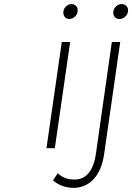

<svg xmlns="http://www.w3.org/2000/svg" viewBox="-20 -727 648 942"><path d="M208 0 283.2 -521H324.2L249 0ZM240.2 158.2 263.2 123Q295.4 153.8 344.2 153.8Q386.7 154.8 413.8 123.3Q440.9 91.8 450.2 29.8L528.8 -521H569.8L491.2 26.9Q479.5 109.4 439.2 152.1Q398.9 194.8 338.9 194.8Q281.2 193.4 240.2 158.2ZM291 -670.9Q293 -686 304.9 -696.5Q316.9 -707 331.1 -707Q345.2 -707 354 -696.5Q362.8 -686 360.8 -670.9Q358.9 -655.3 346.7 -644.5Q334.5 -633.8 319.8 -633.8Q305.7 -633.8 297.4 -644.5Q289.1 -655.3 291 -670.9ZM536.1 -670.9Q538.6 -686 550.3 -696.5Q562 -707 577.1 -707Q592.3 -707 601.3 -696.5Q610.4 -686 607.9 -670.9Q606 -655.3 593.5 -644.5Q581.1 -633.8 565.9 -633.8Q550.8 -633.8 542.2 -644.5Q533.7 -655.3 536.1 -670.9Z"/></svg>

Font: Trueno UltraLight
Style: Italic
Weight: 250
Designer: Julieta Ulanovsky
Foundry: Julieta Ulanovsky
Version: Version 3.001b | FøM Fix